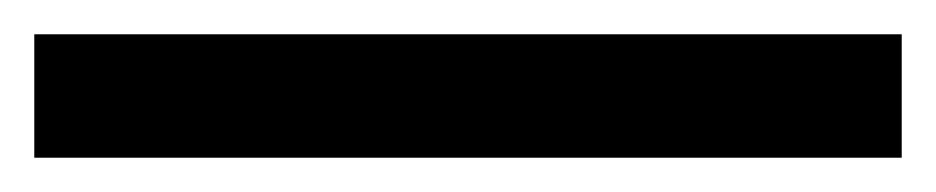

<svg xmlns="http://www.w3.org/2000/svg" viewBox="-23 -852 546 112"><path d="M503 -760H-3V-832H503Z"/></svg>

Font: Noto Sans New Tai Lue Medium
Style: Regular
Weight: 500
Version: Version 2.003